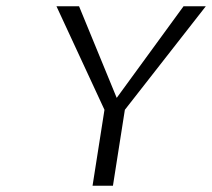

<svg xmlns="http://www.w3.org/2000/svg" viewBox="-20 -596 676 612"><path d="M160 -576 313 -246 275 -4H340L378 -246L636 -576H565L352 -284L232 -576Z"/></svg>

Font: Charger Static
Style: 2Obl
Weight: 1000
Designer: Jasper
Foundry: KineticPlasma Fonts/Cannot Into Space Fonts
Version: Version 1.1